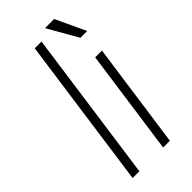

<svg xmlns="http://www.w3.org/2000/svg" viewBox="-248 -846 903 903"><g transform="rotate(-45 203.5 -395.0)"><path d="M52 0 158 -757H203L97 0Z M255 0 329 -526H374L300 0ZM345 -640 259 -790H320L390 -640Z"/></g></svg>

Font: Plus Jakarta Sans ExtraLight
Style: Italic
Weight: 200
Italic angle: -8°
Designer: Gumpita Rahayu
Foundry: Tokotype
Version: Version 2.071; ttfautohint (v1.8.4.7-5d5b);gftools[0.9.29]